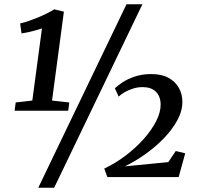

<svg xmlns="http://www.w3.org/2000/svg" viewBox="-20 -835 931 906"><path d="M54 -351.5 132.5 -360.5 178 -701Q166.5 -697 149.8 -692.2Q133 -687.5 115 -683.5Q97 -679.5 81.5 -677.5L75 -724.5Q94 -728.5 116.2 -736.2Q138.5 -744 160.8 -753.2Q183 -762.5 202.8 -772.5Q222.5 -782.5 236 -791L281.5 -780L225.5 -360.5L307 -351.5L302 -312.5H49ZM577 -815H652L235.5 51H160.5ZM486.5 0.5 472 -39.5Q524 -64 572 -100.2Q620 -136.5 657.5 -178.5Q695 -220.5 716.8 -263Q738.5 -305.5 738 -342.5Q737.5 -381 715.2 -402.5Q693 -424 653 -424Q629 -424 606.2 -416.5Q583.5 -409 566.2 -398.8Q549 -388.5 540 -379L522 -418.5Q534 -430 557.2 -445.8Q580.5 -461.5 615.2 -473.5Q650 -485.5 694 -485.5Q743 -485.5 775.5 -467.5Q808 -449.5 824.2 -420Q840.5 -390.5 840.5 -355.5Q841 -312 816.8 -267.5Q792.5 -223 752.8 -182Q713 -141 665 -107Q617 -73 569 -50L774 -70L809.5 -122.5L854 -111.5L823 0.5Z"/></svg>

Font: Merriweather 36pt SemiBold
Style: Italic
Weight: 600
Italic angle: -7.8°
Version: Version 2.101